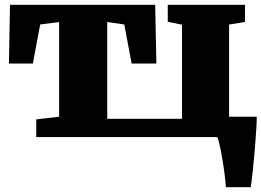

<svg xmlns="http://www.w3.org/2000/svg" viewBox="-20 -576 1099 807"><path d="M132.3 -74.2 228.5 -85.4V-483.4L148.9 -473.1L118.2 -309.1H17.6L22 -555.7H632.3L637.2 -309.1H533.2L502.4 -473.1L430.7 -483.4V-76.7H745.1V-472.2L685.1 -484.4V-555.7H1009.8V-483.9L942.9 -472.7V-85.4H1059.1Q1059.1 -64.9 1057.4 -36.4Q1055.7 -7.8 1053.2 23.4Q1050.8 54.7 1047.9 86.2Q1044.9 117.7 1042.2 143.8Q1039.6 169.9 1037.1 188.2Q1034.7 206.5 1033.7 210.9H929.2Q929.2 202.6 927.5 186Q925.8 169.4 923.1 148.7Q920.4 127.9 916.7 105.2Q913.1 82.5 909.2 62Q905.3 41.5 901.1 25.1Q897 8.8 893.6 0.5V0H132.3Z"/></svg>

Font: Merriweather UltraBold
Style: Regular
Weight: 900
Designer: Eben Sorkin ( sorkintype@gmail.com )
Foundry: Eben Sorkin
Version: Version 1.570; ttfautohint (v1.3) -l 8 -r 32 -G 0 -x 0 -H 60